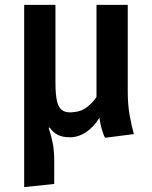

<svg xmlns="http://www.w3.org/2000/svg" viewBox="-20 -549 622 786"><path d="M207 -529V-209Q207 -163 213.5 -134Q220 -105 241 -94Q253 -89 266 -89Q276 -89 281 -90Q312 -92 335.5 -110Q359 -128 375 -152V-529H503V-175Q503 -119 511 -75.5Q519 -32 528 0L410 15Q402 0 396 -22.5Q390 -45 387 -67Q365 -30 333 -8.5Q301 13 266 13Q236 13 216.5 3Q197 -7 183 -27Q182 -27 181 -26.5Q180 -26 179 -26Q190 6 196 37.5Q202 69 202 111V204L79 217V-529Z"/></svg>

Font: Qnwhxotralxmqkhsjrfbfhwcoqn
Style: Regular
Weight: 500
Designer: Carrois Corporate & Edenspiekermann
Foundry: Carrois Corporate GbR & Edenspiekermann AG
Version: Version 2.001